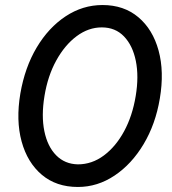

<svg xmlns="http://www.w3.org/2000/svg" viewBox="-20 -732 683 764"><path d="M290 12Q204 12 146.5 -36.5Q89 -85 66 -169Q43 -253 61 -360Q79 -464 126 -543Q173 -622 241 -667Q309 -712 388 -712Q473 -712 530.5 -663.5Q588 -615 611 -531Q634 -447 616 -340Q599 -238 551.5 -158.5Q504 -79 436 -33.5Q368 12 290 12ZM290 -78Q346 -78 393.5 -113.5Q441 -149 474 -210Q507 -271 520 -350Q533 -428 520.5 -489.5Q508 -551 473.5 -587Q439 -623 385 -623Q332 -623 285 -588Q238 -553 204 -491.5Q170 -430 157 -350Q144 -271 156.5 -210Q169 -149 203.5 -114Q238 -79 290 -78Z"/></svg>

Font: Figtree Medium
Style: Italic
Weight: 500
Italic angle: -9.5°
Foundry: Erik Kennedy
Version: Version 2.001; ttfautohint (v1.8.4.7-5d5b);gftools[0.9.27]